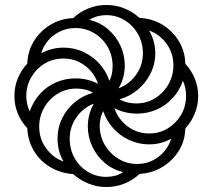

<svg xmlns="http://www.w3.org/2000/svg" viewBox="-20 -744 857 774"><path d="M409 10Q371 10 336.5 -4Q302 -18 275 -42Q223 -46 181.5 -71Q140 -96 116 -137Q92 -178 90 -227Q65 -254 51.5 -287Q38 -320 38 -357Q38 -395 52 -428.5Q66 -462 90 -488Q92 -539 117.5 -579.5Q143 -620 184 -644.5Q225 -669 275 -671Q301 -696 336 -710Q371 -724 409 -724Q447 -724 481.5 -710Q516 -696 542 -672Q596 -669 637 -643Q678 -617 702 -576.5Q726 -536 727 -487Q752 -460 765.5 -426.5Q779 -393 779 -357Q779 -320 765 -286Q751 -252 727 -226Q726 -176 700.5 -135.5Q675 -95 634 -70.5Q593 -46 543 -43Q516 -18 481.5 -4Q447 10 409 10ZM236 -93Q224 -113 218 -136.5Q212 -160 212 -185Q212 -229 230.5 -267Q249 -305 281.5 -332Q314 -359 355 -370Q340 -379 323 -383Q306 -387 289 -387Q246 -387 212 -366Q178 -345 158 -310Q138 -275 138 -233Q138 -184 166.5 -145.5Q195 -107 236 -93ZM408 -31Q427 -31 444 -35.5Q461 -40 476 -50Q433 -61 401.5 -88Q370 -115 352 -153.5Q334 -192 334 -234Q334 -258 340 -281.5Q346 -305 358 -326Q316 -310 288.5 -271.5Q261 -233 261 -185Q261 -142 280.5 -107Q300 -72 334 -51.5Q368 -31 408 -31ZM100 -295Q114 -336 141.5 -366Q169 -396 206 -412Q243 -428 285 -428Q334 -428 375 -406Q361 -450 323 -479Q285 -508 236 -508Q194 -508 160.5 -488Q127 -468 106.5 -433.5Q86 -399 86 -357Q86 -341 89.5 -325Q93 -309 100 -295ZM533 -83Q581 -83 619 -112Q657 -141 670 -185Q651 -174 628.5 -168Q606 -162 581 -162Q539 -162 501 -179.5Q463 -197 436 -227.5Q409 -258 396 -296Q389 -283 385.5 -268Q382 -253 382 -237Q382 -194 403 -159Q424 -124 458 -103.5Q492 -83 533 -83ZM421 -418Q428 -431 431 -446.5Q434 -462 434 -477Q434 -520 414 -555Q394 -590 359.5 -610.5Q325 -631 284 -631Q237 -631 198.5 -603Q160 -575 146 -529Q166 -540 188.5 -546Q211 -552 236 -552Q279 -552 316.5 -534.5Q354 -517 381 -487Q408 -457 421 -418ZM581 -206Q623 -206 656.5 -226.5Q690 -247 710 -281Q730 -315 730 -357Q730 -373 727 -389Q724 -405 717 -418Q704 -379 676 -348.5Q648 -318 611 -302Q574 -286 532 -286Q483 -286 441 -308Q456 -264 494 -235Q532 -206 581 -206ZM458 -388Q501 -404 528.5 -442.5Q556 -481 556 -529Q556 -572 536 -607Q516 -642 482.5 -662.5Q449 -683 408 -683Q390 -683 373 -678.5Q356 -674 340 -664Q383 -654 415 -626.5Q447 -599 465 -561Q483 -523 483 -480Q483 -456 477 -433Q471 -410 458 -388ZM529 -327Q571 -327 605 -348Q639 -369 659 -404Q679 -439 679 -481Q679 -529 652 -567Q625 -605 581 -621Q593 -601 599.5 -578Q606 -555 606 -529Q606 -486 587 -448Q568 -410 535.5 -382.5Q503 -355 462 -344Q477 -335 494 -331Q511 -327 529 -327Z"/></svg>

Font: Noto Sans Armenian Medium
Style: Regular
Weight: 500
Designer: Monotype Design Team
Foundry: Monotype Imaging Inc.
Version: Version 2.007